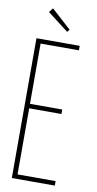

<svg xmlns="http://www.w3.org/2000/svg" viewBox="-88 -805 426 844"><g transform="rotate(10 125.0 -383.0)"><path d="M29 0V-624H222V-604H51V-335H195V-315H51V-20H221V0ZM157 -675 63 -747 78 -766 166 -686Z"/></g></svg>

Font: Inconsolata UltraCondensed ExtraLight
Style: Regular
Weight: 200
Width: 1
Monospace: yes
Designer: Raph Levien, Cyreal, Brenton Simpson
Foundry: Raph Levien, Cyreal, Google
Version: Version 3.100; ttfautohint (v1.8.4.7-5d5b)